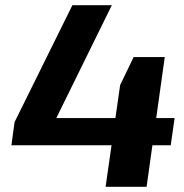

<svg xmlns="http://www.w3.org/2000/svg" viewBox="-20 -720 711 740"><path d="M36 -249 259 -700H411L171 -212L77 -265H653L638 -160H24ZM443 -392 495 -500H615L545 0H387Z"/></svg>

Font: Pathway Extreme 8pt Thin 12pt
Style: Bold Italic
Weight: 700
Italic angle: -8°
Version: Version 1.001;gftools[0.9.26]